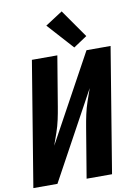

<svg xmlns="http://www.w3.org/2000/svg" viewBox="-104 -1049 793 1115"><g transform="rotate(-10 292.5 -491.0)"><path d="M0 0H142L423 -515Q410 -478 397.5 -441.5Q385 -405 377 -368Q369 -331 363 -294L314 0H464L585 -735H443L162 -221Q175 -257 187.5 -293.5Q200 -330 208 -367Q216 -404 222 -441L271 -735H121ZM376 -763 456 -816 340 -982 238 -916Z"/></g></svg>

Font: Iosevka Sparkle Heavy
Style: Italic
Weight: 900
Italic angle: -9°
Designer: Belleve Invis
Foundry: Belleve Invis
Version: Version 4.5.0; ttfautohint (v1.8.3)